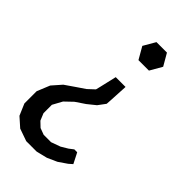

<svg xmlns="http://www.w3.org/2000/svg" viewBox="-226 -569 810 810"><g transform="rotate(45 178.5 -164.0)"><path d="M314.5 106.5 298 121 260 147 216.5 166.5 167.5 178.5H139.5H105.5L50 159L9.5 123L-12.5 71.5V39V-1.5L11 -59L47.5 -100.5L91 -130.5L130 -157L159 -184L163.5 -202L181.5 -279.5H240L235.5 -195.5L234 -173L209.5 -140L173.5 -111L132 -83L97 -49.5L73.5 -6.5V23V43.5L86.5 75L109 96.5L138.5 107.5H155H182.5L224 92.5L254 74.5L273.5 59.5H279.5H290.5L296 70ZM292 -452 261 -505.5H198.5L167.5 -452L198.5 -398H261Z"/></g></svg>

Font: LatoHex
Style: Italic
Weight: 400
Italic angle: -7°
Designer: Lukasz Dziedzic
Foundry: tyPoland Lukasz Dziedzic
Version: Version 1.104; Western+Polish opensource